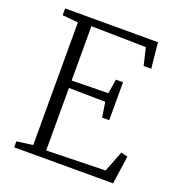

<svg xmlns="http://www.w3.org/2000/svg" viewBox="-136 -871 916 984"><g transform="rotate(20 322.0 -379.0)"><path d="M49.8 0H589.4L611.3 -153.8L575.2 -162.6L530.8 -48.8L209.5 -41V-381.8L408.7 -378.9L421.4 -297.4H460V-504.4H421.4L408.7 -425.8L209.5 -422.4V-718.8L508.3 -713.4L530.8 -618.7H572.3L558.1 -758.3H51.8V-721.2L137.7 -713.4V-44.4L49.8 -32.7Z"/></g></svg>

Font: Merriweather
Style: Light
Weight: 250
Designer: Eben Sorkin ( eben@eyebytes.com )
Foundry: Sorkin Type Co.
Version: Version 1.003